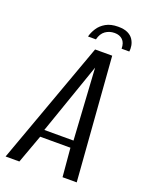

<svg xmlns="http://www.w3.org/2000/svg" viewBox="-160 -794 668 865"><g transform="rotate(20 173.5 -361.5)"><path d="M254 -723Q283 -723 300.5 -714.5Q318 -706 327 -692Q336 -678 338.5 -662.5Q341 -647 339 -635H302Q302 -663 287.5 -677Q273 -691 249 -691Q224 -691 205 -677.5Q186 -664 179 -635H141Q146 -655 159 -675.5Q172 -696 195.5 -709.5Q219 -723 254 -723ZM-23 0 191 -591H273L318 0H250L238 -137H93L43 0ZM100 -172H240L219 -514Z"/></g></svg>

Font: Alumni Sans
Style: Italic
Weight: 400
Italic angle: -8°
Version: Version 1.016